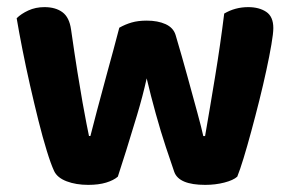

<svg xmlns="http://www.w3.org/2000/svg" viewBox="-20 -510 816 539"><path d="M391.8 -290Q380.7 -240 364.7 -186.8Q348.8 -133.7 334.4 -87.8Q319.9 -42 310.8 -14.1Q299 -3.8 277.9 2.6Q256.9 9 227.8 9Q193.5 9 167.1 -1Q140.7 -11.1 131.9 -29.9Q122.6 -49.9 111.3 -86.8Q99.9 -123.6 87.9 -171.5Q76 -219.4 64.2 -271.1Q52.5 -322.8 42.9 -371.5Q33.3 -420.1 26.8 -458.8Q39.2 -471.2 59.5 -480.6Q79.9 -490 104.8 -490Q136 -490 155.3 -475.7Q174.7 -461.4 179.5 -427Q189.2 -359.2 197.3 -308.4Q205.4 -257.7 211.8 -222.1Q218.2 -186.4 222.7 -163.5Q227.1 -140.6 229.8 -128.2H233.8Q239.5 -150.7 252 -198.4Q264.4 -246 281.4 -307.7Q298.5 -369.3 314.9 -432.2Q332 -441.8 349.8 -446.9Q367.7 -452.1 392.1 -452.1Q423 -452.1 444.9 -442.2Q466.8 -432.2 473 -411.6Q491 -351 506.6 -294Q522.3 -237 534.1 -193.5Q546 -150 550.7 -128H555.7Q569.6 -207.9 584 -295.8Q598.5 -383.8 609.4 -471.9Q640.1 -490 676.8 -490Q707.5 -490 727.4 -476.7Q747.3 -463.4 747.3 -431.2Q747.3 -416.4 741.9 -385Q736.6 -353.6 727.8 -313.1Q719.1 -272.6 707.9 -227.8Q696.7 -183 685.3 -141.1Q674 -99.3 663.8 -65.9Q653.6 -32.6 646.1 -14.1Q635 -4 609.8 2.5Q584.6 9 556 9Q482.3 9 469.2 -27.4Q459.8 -54.3 445.6 -97.2Q431.4 -140 417.3 -190.8Q403.2 -241.5 391.8 -290Z"/></svg>

Font: Baloo Bhaijaan 2
Style: Regular
Weight: 400
Designer: Sanskriti Dholi, Noopur Datye and Ek Type
Foundry: Ek Type
Version: Version 1.701